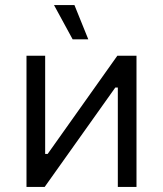

<svg xmlns="http://www.w3.org/2000/svg" viewBox="-20 -741 646 761"><path d="M85 0H157L437 -394H447V0H521V-520H445L169 -131H159V-520H85ZM268 -585H330L275 -721H194Z"/></svg>

Font: Fixel Variable
Style: Regular
Weight: 100
Width: 3
Designer: AlfaBravo + MacPaw
Foundry: Kyrylo Tkachov, Marchela Mozhyna, Serhii Makarenko, Maria Weinstein, Zakhar Kryvoshyya
Version: Version 1.211